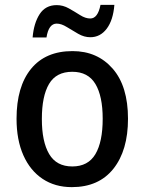

<svg xmlns="http://www.w3.org/2000/svg" viewBox="-20 -759 594 789"><path d="M506 -271Q506 -141 446 -65.5Q386 10 275 10Q206 10 155 -24Q104 -58 76 -121Q48 -184 48 -271Q48 -403 107.5 -476Q167 -549 278 -549Q380 -549 443 -477Q506 -405 506 -271ZM152 -270Q152 -177 182 -126Q212 -75 277 -75Q342 -75 372 -125.5Q402 -176 402 -271Q402 -364 372 -414Q342 -464 277 -464Q211 -464 181.5 -414Q152 -364 152 -270ZM450 -739Q445 -676 418.5 -641Q392 -606 351 -606Q326 -606 301.5 -620Q277 -634 254.5 -648Q232 -662 213 -662Q180 -662 171 -605H114Q119 -664 143 -701Q167 -738 213 -738Q239 -738 263 -724.5Q287 -711 309 -697Q331 -683 351 -683Q382 -683 393 -739Z"/></svg>

Font: Noto Sans Thai SemCond Med
Style: Regular
Weight: 500
Width: 4
Designer: Monotype Design Team
Foundry: Monotype Imaging Inc.
Version: Version 2.002; ttfautohint (v1.8.4.7-5d5b)